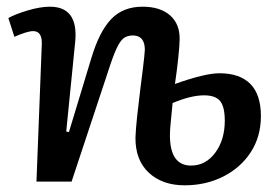

<svg xmlns="http://www.w3.org/2000/svg" viewBox="-20 -543 828 574"><path d="M503 -292Q593 -324 636 -324Q697 -324 728.5 -292Q760 -260 760 -196Q760 -135 730 -88.5Q700 -42 648 -15.5Q596 11 532 11Q465 11 424.5 -27Q384 -65 385 -133Q386 -158 390 -195.5Q394 -233 399 -272.5Q404 -312 408 -344.5Q412 -377 413 -394Q413 -437 377 -437Q361 -437 350 -429Q339 -421 328 -397Q317 -373 302 -326L194 0H89L105 -412Q106 -450 79 -450Q62 -450 23 -433L5 -489Q26 -501 63.5 -512Q101 -523 129 -523Q214 -523 205 -420L178 -150L186 -148L253 -369Q277 -449 312.5 -486Q348 -523 406 -523Q459 -523 488.5 -497Q518 -471 517 -425Q517 -409 513 -370.5Q509 -332 503 -292ZM496 -235Q493 -202 490.5 -178Q488 -154 488 -139Q488 -48 551 -48Q595 -48 623.5 -86.5Q652 -125 652 -182Q652 -224 638 -241Q624 -258 590 -258Q551 -258 496 -235Z"/></svg>

Font: Literata 12pt Medium
Style: Italic
Weight: 500
Italic angle: -2°
Designer: Latin by Veronika Burian and Jose Scaglione. Greek by Irene Vlachou. Cyrillic by Vera Evstafieva
Foundry: TypeTogether
Version: Version 3.002